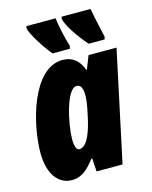

<svg xmlns="http://www.w3.org/2000/svg" viewBox="-116 -842 734 928"><g transform="rotate(-15 250.5 -378.0)"><path d="M376 -606H456L459 -620C442 -693 432 -742 428 -766H283L281 -756C287 -723 332 -655 376 -606ZM195 -606H282L285 -620C271 -665 258 -725 253 -766H107L105 -756C110 -726 159 -649 195 -606ZM129 10C180 10 211 -23 245 -66H249L253 0H383L501 -553H361L335 -487H332C312 -543 275 -563 233 -563C81 -563 14 -298 14 -156C14 -54 58 10 129 10ZM201 -125C187 -125 179 -144 179 -181C179 -252 215 -424 266 -424C286 -424 296 -407 296 -370C296 -351 294 -327 280 -265C268 -208 244 -125 201 -125Z"/></g></svg>

Font: Noto Sans ExtraCondensed Black
Style: Italic
Weight: 900
Width: 2
Italic angle: -12°
Designer: Monotype Design Team
Foundry: Monotype Imaging Inc.
Version: Version 2.013